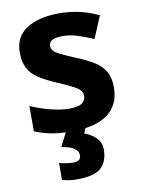

<svg xmlns="http://www.w3.org/2000/svg" viewBox="-89 -616 674 917"><g transform="rotate(-10 248.5 -158.0)"><path d="M459 -162Q459 -79 400.5 -34.5Q342 10 226 10Q169 10 128 2.5Q87 -5 46 -22V-145Q90 -125 141 -112Q192 -99 231 -99Q275 -99 293.5 -112Q312 -125 312 -146Q312 -160 304.5 -171Q297 -182 272 -196Q247 -210 194 -232Q143 -254 110 -275.5Q77 -297 61 -327.5Q45 -358 45 -404Q45 -480 104 -518Q163 -556 261 -556Q312 -556 358 -546Q404 -536 453 -513L408 -406Q368 -423 332 -434.5Q296 -446 259 -446Q226 -446 209.5 -437Q193 -428 193 -410Q193 -397 201.5 -386.5Q210 -376 234.5 -364Q259 -352 307 -332Q354 -313 388 -292.5Q422 -272 440.5 -241.5Q459 -211 459 -162ZM360 122Q360 178 327.5 209Q295 240 209 240Q187 240 169.5 237Q152 234 138 230V148Q152 152 172.5 155Q193 158 208 158Q222 158 232.5 151.5Q243 145 243 128Q243 110 225 96Q207 82 162 75L200 0H294L281 30Q311 40 335.5 62.5Q360 85 360 122Z"/></g></svg>

Font: Noto Sans Tai Tham
Style: Regular
Weight: 400
Designer: Monotype Design Team 2013. Revised by David WIlliams 2020
Foundry: Monotype Imaging Inc.
Version: Version 2.002